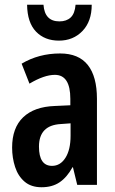

<svg xmlns="http://www.w3.org/2000/svg" viewBox="-20 -778 486 808"><path d="M233 -553Q311 -553 349.5 -504.5Q388 -456 388 -362V0H305L287 -74H285Q262 -32 231 -11Q200 10 155 10Q111 10 83.5 -13.5Q56 -37 43.5 -75.5Q31 -114 31 -157Q31 -240 77.5 -284.5Q124 -329 211 -332L276 -335V-362Q276 -463 211 -463Q166 -463 104 -426L71 -510Q143 -553 233 -553ZM236 -256Q144 -251 144 -161Q144 -80 199 -80Q234 -80 255.5 -114Q277 -148 277 -207V-259ZM366 -758Q366 -688 327 -647.5Q288 -607 228 -607Q168 -607 131.5 -645Q95 -683 94 -758H163Q168 -688 230 -688Q260 -688 277.5 -704.5Q295 -721 298 -758Z"/></svg>

Font: Noto Sans Lao UI ExtCond SemBd
Style: Regular
Weight: 600
Width: 2
Designer: Monotype Design Team
Foundry: Monotype Imaging Inc.
Version: Version 2.000; ttfautohint (v1.8.4.7-5d5b)